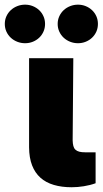

<svg xmlns="http://www.w3.org/2000/svg" viewBox="-56 -794 438 820"><path d="M257.1 -545.5 254.3 -194.6Q254.6 -180.4 257.3 -170.5Q259.9 -160.5 266.2 -154.7Q272.4 -148.8 282.7 -146.1Q293 -143.5 308.2 -143.5H352.3V-11.4Q328.5 -2.8 302 1.4Q275.6 5.7 250 5.7Q207.4 5.7 173.7 -4.3Q139.9 -14.2 116.7 -35Q93.4 -55.8 81 -87.9Q68.5 -120 68.2 -164.8V-545.5ZM190.3 -691.8Q190.3 -709.5 197.3 -724.6Q204.2 -739.7 216.1 -750.7Q228 -761.7 243.8 -767.9Q259.6 -774.1 277 -774.1Q294.4 -774.1 309.8 -767.9Q325.3 -761.7 337 -750.7Q348.7 -739.7 355.5 -724.6Q362.2 -709.5 362.2 -691.8Q362.2 -674 355.5 -658.9Q348.7 -643.8 337 -632.8Q325.3 -621.8 309.8 -615.6Q294.4 -609.4 277 -609.4Q259.6 -609.4 243.8 -615.6Q228 -621.8 216.1 -632.8Q204.2 -643.8 197.3 -658.9Q190.3 -674 190.3 -691.8ZM51.1 -774.1Q68.5 -774.1 84 -767.9Q99.4 -761.7 111.2 -750.7Q122.9 -739.7 129.6 -724.6Q136.4 -709.5 136.4 -691.8Q136.4 -674 129.6 -658.9Q122.9 -643.8 111.2 -632.8Q99.4 -621.8 84 -615.6Q68.5 -609.4 51.1 -609.4Q33.7 -609.4 17.9 -615.6Q2.1 -621.8 -9.8 -632.8Q-21.7 -643.8 -28.6 -658.9Q-35.5 -674 -35.5 -691.8Q-35.5 -709.5 -28.6 -724.6Q-21.7 -739.7 -9.8 -750.7Q2.1 -761.7 17.9 -767.9Q33.7 -774.1 51.1 -774.1Z"/></svg>

Font: Inter P Black
Style: Regular
Weight: 900
Designer: Rasmus Andersson
Foundry: rsms
Version: Version 3.018;git-588b23468